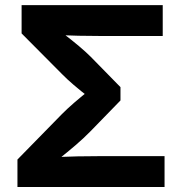

<svg xmlns="http://www.w3.org/2000/svg" viewBox="-20 -748 707 768"><path d="M49.8 -109.9 227.1 -291Q269 -333.5 344.2 -392.6L370.1 -412.6V-333L338.4 -356.9Q266.1 -412.6 228 -451.7L66.4 -614.3V-727.5H630.9V-604H385.7Q293 -604 206.1 -607.9L193.8 -644Q206.5 -633.8 230.5 -615.7Q304.7 -559.1 342.8 -521L461.9 -399.4V-346.2L341.8 -222.7Q314 -194.3 282 -167Q250 -139.6 211.4 -108.9L188.5 -90.8L198.2 -119.6Q289.1 -123.5 385.7 -123.5H638.2V0H49.8Z"/></svg>

Font: Inter RS Variable
Style: Regular
Weight: 400
Designer: Rasmus Andersson (customised by Maria Ramos and Noel Pretorius)
Foundry: rsms
Version: Version 3.001;Glyphs 3.2.3 (3260)